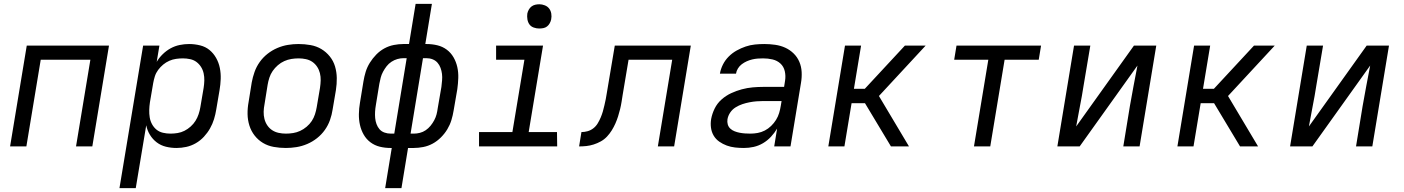

<svg xmlns="http://www.w3.org/2000/svg" viewBox="-20 -755 7240 990"><path d="M32 0 118 -520H542L456 0H372L446 -447H190L116 0Z M596 215 718 -520H802L788 -436Q800 -457 819 -475.5Q838 -494 860 -506Q882 -518 906.5 -523Q931 -528 955 -528Q984 -528 1012 -521Q1040 -514 1060.5 -497Q1081 -480 1094.5 -456Q1108 -432 1113.5 -404.5Q1119 -377 1118 -348Q1117 -319 1112 -290L1095 -190Q1091 -165 1083.5 -140.5Q1076 -116 1063 -93Q1050 -70 1031.5 -50Q1013 -30 989.5 -16.5Q966 -3 940.5 2.5Q915 8 890 8Q862 8 835.5 1.5Q809 -5 788 -21Q767 -37 753 -60Q739 -83 734 -109L680 215ZM859 -66Q877 -66 895.5 -69Q914 -72 931 -80.5Q948 -89 963 -102.5Q978 -116 988 -132Q998 -148 1004 -166Q1010 -184 1013 -202L1030 -302Q1033 -321 1033.5 -340Q1034 -359 1030 -377Q1026 -395 1016.5 -410Q1007 -425 993 -435.5Q979 -446 960.5 -450Q942 -454 923 -454Q906 -454 888 -451.5Q870 -449 853 -441.5Q836 -434 821.5 -422Q807 -410 795.5 -394.5Q784 -379 778.5 -361.5Q773 -344 770 -327L753 -227Q750 -207 749.5 -187.5Q749 -168 752 -149.5Q755 -131 764 -114.5Q773 -98 787 -86.5Q801 -75 820 -70.5Q839 -66 859 -66Z M1454 8Q1422 8 1391.5 2.5Q1361 -3 1336 -18Q1311 -33 1293 -56Q1275 -79 1266 -107.5Q1257 -136 1256.5 -167Q1256 -198 1262 -230L1278 -330Q1283 -357 1292.5 -384Q1302 -411 1319 -435Q1336 -459 1359.5 -477.5Q1383 -496 1410 -507.5Q1437 -519 1464.5 -523.5Q1492 -528 1519 -528Q1551 -528 1581.5 -522.5Q1612 -517 1637 -502Q1662 -487 1680.5 -464Q1699 -441 1707.5 -412.5Q1716 -384 1716.5 -353Q1717 -322 1712 -290L1695 -190Q1691 -163 1681.5 -136Q1672 -109 1655 -85Q1638 -61 1614.5 -42.5Q1591 -24 1564 -12.5Q1537 -1 1509 3.5Q1481 8 1454 8ZM1454 -66Q1473 -66 1491.5 -69Q1510 -72 1527.5 -80Q1545 -88 1561 -101.5Q1577 -115 1587.5 -131Q1598 -147 1604 -165.5Q1610 -184 1613 -202L1630 -302Q1633 -322 1633.5 -341Q1634 -360 1629.5 -378Q1625 -396 1615 -411Q1605 -426 1590.5 -436Q1576 -446 1557.5 -450Q1539 -454 1520 -454Q1501 -454 1482.5 -451Q1464 -448 1446 -440Q1428 -432 1412.5 -418.5Q1397 -405 1386 -389Q1375 -373 1369 -354.5Q1363 -336 1360 -318L1344 -218Q1340 -198 1339.5 -179Q1339 -160 1343.5 -142Q1348 -124 1358 -109Q1368 -94 1383 -84Q1398 -74 1416.5 -70Q1435 -66 1454 -66Z M1966 215 2000 8H1994Q1965 8 1938.5 1.5Q1912 -5 1890.5 -21Q1869 -37 1855.5 -60.5Q1842 -84 1836 -111Q1830 -138 1830.5 -167Q1831 -196 1836 -225L1854 -335Q1858 -360 1865.5 -384.5Q1873 -409 1887 -431.5Q1901 -454 1920 -473.5Q1939 -493 1962 -505.5Q1985 -518 2010.5 -523Q2036 -528 2060 -528H2089L2123 -735H2207L2173 -528H2179Q2208 -528 2235 -521.5Q2262 -515 2283.5 -499Q2305 -483 2318.5 -459.5Q2332 -436 2338 -409Q2344 -382 2343 -353Q2342 -324 2338 -295L2319 -185Q2315 -160 2307.5 -135.5Q2300 -111 2286.5 -88.5Q2273 -66 2253.5 -46.5Q2234 -27 2211 -14.5Q2188 -2 2162.5 3Q2137 8 2113 8H2084L2050 215ZM1995 -66H2013L2077 -455H2060Q2045 -455 2029 -450.5Q2013 -446 1998.5 -436.5Q1984 -427 1973.5 -413.5Q1963 -400 1955 -385Q1947 -370 1943 -354.5Q1939 -339 1936 -323L1918 -213Q1915 -196 1914 -179Q1913 -162 1914.5 -146Q1916 -130 1921.5 -115Q1927 -100 1937 -88.5Q1947 -77 1962.5 -71.5Q1978 -66 1995 -66ZM2097 -66H2114Q2129 -66 2145 -70Q2161 -74 2175 -83.5Q2189 -93 2200 -106.5Q2211 -120 2219 -135Q2227 -150 2231 -165.5Q2235 -181 2237 -197L2256 -307Q2258 -324 2259.5 -341Q2261 -358 2259 -374Q2257 -390 2251.5 -405Q2246 -420 2236 -431.5Q2226 -443 2211 -449Q2196 -455 2179 -455H2161Z M2853 0H2450V-74H2622L2684 -447H2538V-520H2780L2706 -74H2852ZM2760 -608Q2746 -608 2732 -613Q2718 -618 2710 -629Q2702 -640 2699.5 -655Q2697 -670 2699 -685Q2701 -695 2706.5 -705Q2712 -715 2720.5 -721.5Q2729 -728 2739.5 -730.5Q2750 -733 2761 -733Q2775 -733 2789 -727.5Q2803 -722 2811.5 -711Q2820 -700 2822.5 -685Q2825 -670 2822 -655Q2820 -645 2814.5 -635Q2809 -625 2800.5 -618.5Q2792 -612 2781.5 -610Q2771 -608 2760 -608Z M2966 0 2978 -74Q2994 -74 3010 -78.5Q3026 -83 3039.5 -93.5Q3053 -104 3062 -119Q3071 -134 3077.5 -149.5Q3084 -165 3088.5 -180.5Q3093 -196 3096.5 -212Q3100 -228 3103.5 -244Q3107 -260 3109 -276L3150 -520H3542L3456 0H3372L3446 -447H3221L3191 -268Q3188 -249 3185 -230Q3182 -211 3177.5 -192.5Q3173 -174 3167 -155Q3161 -136 3153 -118Q3145 -100 3134.5 -83Q3124 -66 3110 -51Q3096 -36 3078 -26Q3060 -16 3041 -10Q3022 -4 3003.5 -2Q2985 0 2966 0Z M3816 8Q3793 8 3770.5 5.5Q3748 3 3727.5 -4.5Q3707 -12 3689 -24.5Q3671 -37 3660 -55.5Q3649 -74 3646 -96.5Q3643 -119 3647 -142Q3652 -169 3665 -195.5Q3678 -222 3700.5 -242Q3723 -262 3750 -274.5Q3777 -287 3805 -294.5Q3833 -302 3861 -304.5Q3889 -307 3916 -307H4023L4028 -339Q4032 -364 4026.5 -388Q4021 -412 4004 -427.5Q3987 -443 3963.5 -448.5Q3940 -454 3915 -454Q3901 -454 3887 -453Q3873 -452 3858.5 -448.5Q3844 -445 3830.5 -439Q3817 -433 3805 -424Q3793 -415 3785 -402Q3777 -389 3775 -375H3692Q3696 -399 3707.5 -422Q3719 -445 3737.5 -463.5Q3756 -482 3778.5 -494.5Q3801 -507 3824.5 -515Q3848 -523 3872.5 -525.5Q3897 -528 3921 -528Q3949 -528 3977 -524Q4005 -520 4029 -509Q4053 -498 4072 -479.5Q4091 -461 4101.5 -436.5Q4112 -412 4113.5 -384Q4115 -356 4110 -327L4056 0H3972L3987 -92Q3974 -70 3955.5 -50Q3937 -30 3914 -16.5Q3891 -3 3866 2.5Q3841 8 3816 8ZM3849 -66Q3868 -66 3887 -69.5Q3906 -73 3923.5 -82Q3941 -91 3956 -105.5Q3971 -120 3981.5 -137Q3992 -154 3997.5 -172.5Q4003 -191 4006 -210L4010 -234H3915Q3897 -234 3879.5 -232.5Q3862 -231 3844 -227.5Q3826 -224 3808 -218Q3790 -212 3773 -201.5Q3756 -191 3745 -174.5Q3734 -158 3731 -140Q3729 -126 3732.5 -113.5Q3736 -101 3745.5 -92Q3755 -83 3768 -78Q3781 -73 3794 -70.5Q3807 -68 3821 -67Q3835 -66 3849 -66Z M4574 0 4440 -223H4371L4334 0H4251L4337 -520H4420L4383 -297H4439L4646 -520H4753L4512 -260L4667 0Z M5002 0 5076 -447H4900L4912 -520H5348L5336 -447H5160L5086 0Z M5432 0 5518 -520H5602L5567 -312Q5559 -260 5548.5 -207.5Q5538 -155 5529 -103L5827 -520H5942L5856 0H5772L5806 -208Q5815 -260 5825 -312.5Q5835 -365 5845 -417L5547 0Z M6374 0 6240 -223H6171L6134 0H6051L6137 -520H6220L6183 -297H6239L6446 -520H6553L6312 -260L6467 0Z M6632 0 6718 -520H6802L6767 -312Q6759 -260 6748.5 -207.5Q6738 -155 6729 -103L7027 -520H7142L7056 0H6972L7006 -208Q7015 -260 7025 -312.5Q7035 -365 7045 -417L6747 0Z"/></svg>

Font: Iosevka Extended Oblique
Style: Regular
Weight: 400
Width: 7
Italic angle: -9°
Monospace: yes
Designer: Belleve Invis
Foundry: Belleve Invis
Version: Version 32.0.1; ttfautohint (v1.8.4)